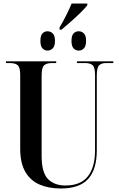

<svg xmlns="http://www.w3.org/2000/svg" viewBox="-20 -1063 679 1093"><path d="M319 -907Q337 -936 356.5 -975Q376 -1014 388 -1043H477V-1033Q465 -1017 439 -991.5Q413 -966 383 -939.5Q353 -913 330 -894H319ZM250 -775Q234 -775 222 -787.5Q210 -800 210 -830Q210 -861 222 -873Q234 -885 250 -885Q267 -885 280 -873Q293 -861 293 -830Q293 -800 280 -787.5Q267 -775 250 -775ZM428 -775Q411 -775 399 -787.5Q387 -800 387 -830Q387 -861 399 -873Q411 -885 428 -885Q445 -885 457.5 -873Q470 -861 470 -830Q470 -800 457.5 -787.5Q445 -775 428 -775ZM326 10Q257 10 205 -12.5Q153 -35 124 -85Q95 -135 95 -217V-637Q95 -680 80.5 -692Q66 -704 38 -704H14V-714H300V-704H274Q246 -704 231.5 -691.5Q217 -679 217 -633V-175Q217 -80 253.5 -43.5Q290 -7 352 -7Q439 -7 480 -59Q521 -111 521 -206V-636Q521 -680 507 -692Q493 -704 465 -704H418V-714H625V-704H583Q558 -704 544.5 -691.5Q531 -679 531 -633V-208Q531 -99 482 -44.5Q433 10 326 10Z"/></svg>

Font: Noto Serif Display Condensed SemiBold
Style: Regular
Weight: 600
Width: 3
Designer: Monotype Design Team
Foundry: Monotype Imaging Inc.
Version: Version 2.009